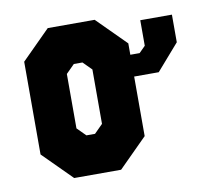

<svg xmlns="http://www.w3.org/2000/svg" viewBox="-66 -610 721 681"><g transform="rotate(-10 295.0 -270.0)"><path d="M476 -510.5H590V-411L508.5 -317.5H420V-103L317 0H148L45 -103V-437L148 -540H317L420 -437V-396H453.5L476 -418.5ZM217 -141.5H248L278.5 -172V-368L248 -398.5H217L186.5 -368V-172Z"/></g></svg>

Font: Tourney Condensed Black
Style: Regular
Weight: 900
Width: 3
Designer: Tyler Finck
Foundry: Etcetera Type Co
Version: Version 1.010; ttfautohint (v1.8.3)